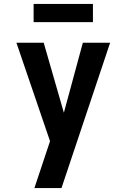

<svg xmlns="http://www.w3.org/2000/svg" viewBox="-20 -736 640 971"><path d="M154 215Q169 171 183.5 126.5Q198 82 213 38L233 -22L63 -520H201L303 -166L399 -520H537L291 215ZM150 -624V-716H450V-624Z"/></svg>

Font: Iosevka Custom XBdEx
Style: Regular
Weight: 800
Width: 7
Monospace: yes
Designer: Belleve Invis
Foundry: Belleve Invis
Version: Version 11.2.4; ttfautohint (v1.8.4)